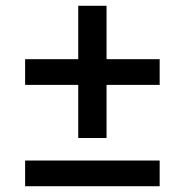

<svg xmlns="http://www.w3.org/2000/svg" viewBox="-20 -645 640 665"><path d="M349 -167V-351H533V-440H349V-625H251V-440H67V-351H251V-167ZM533 0V-89H67V0Z"/></svg>

Font: IBM Plex Thai Looped Medium
Style: Regular
Weight: 500
Designer: Mike Abbink, Paul van der Laan, Pieter van Rosmalen, Ben Mitchell, Mark Frömberg
Foundry: Bold Monday
Version: Version 1.0